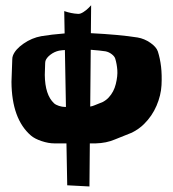

<svg xmlns="http://www.w3.org/2000/svg" viewBox="-20 -585 647 718"><path d="M386.7 -220.7Q405.8 -241.2 413.1 -271Q420.4 -300.8 418.7 -323.2Q417 -345.7 411.1 -365.2Q408.7 -374 397.9 -382.3Q387.2 -390.6 374.5 -393.1Q356 -396 319.3 -398.9L317.4 -186.5Q326.2 -188 334 -191.4L364.3 -203.6Q377.9 -210.9 386.7 -220.7ZM570.3 -392.6Q578.6 -366.7 582.3 -335.7Q585.9 -304.7 584 -266.6Q582 -228.5 565.4 -189.7Q548.8 -150.9 518.6 -121.1Q499.5 -102.1 473.1 -88.9L409.7 -63.5Q377.9 -49.8 337.9 -48.8H315.9L314.5 112.3L231.4 107.9L228.5 -48.8H183.6Q161.1 -48.8 135.5 -57.4Q109.9 -65.9 95.7 -78.1Q23.9 -140.1 22.9 -278.8L25.9 -363.3Q25.9 -370.6 28.3 -377Q37.1 -400.4 68.1 -421.9Q99.1 -443.4 134.3 -449.7Q172.4 -456.1 221.7 -460L220.2 -543.5Q247.6 -534.2 271.5 -533.2Q280.3 -532.2 292.5 -540.3Q304.7 -548.3 312.5 -556.6L320.8 -565.4L319.8 -460.9Q426.3 -455.6 494.6 -444.8Q520 -440.4 542.2 -425Q564.5 -409.7 570.3 -392.6ZM222.7 -397.9Q212.9 -397.5 200.7 -395.5Q183.1 -391.6 168.5 -380.4Q153.8 -369.1 149.9 -356.9Q148.9 -353 148.9 -349.6V-349.1L147.5 -304.7Q148.4 -230 182.1 -198.7Q188.5 -192.9 200.4 -189Q212.4 -185.1 223.1 -185.1H225.1H226.6Z"/></svg>

Font: Some Time Later
Style: Regular
Weight: 400
Version: Version 003.300